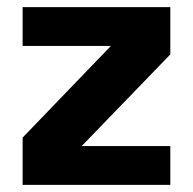

<svg xmlns="http://www.w3.org/2000/svg" viewBox="-20 -520 542 540"><path d="M43.6 -500V-390.8H291.9L43.6 -133V0H459V-109.2H209.8L459 -367V-500Z"/></svg>

Font: Overused Grotesk Light
Style: Regular
Weight: 300
Designer: RandomMaerks
Version: Version 0.005